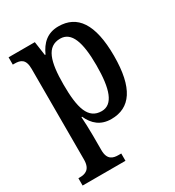

<svg xmlns="http://www.w3.org/2000/svg" viewBox="-187 -656 912 1001"><g transform="rotate(-30 269.5 -155.0)"><path d="M14 236H272V192H256C224 192 191 184 191 125V38C191 -2 189 -45 187 -76H191C215 -23 254 11 318 11C432 11 494 -75 494 -268C494 -461 432 -546 319 -546C252 -546 213 -508 188 -452H184L172 -536H14V-492H24C60 -492 88 -483 88 -424V122C88 183 54 192 22 192H14ZM295 -50C214 -50 191 -128 191 -270C191 -407 214 -486 295 -486C363 -486 390 -411 390 -271C390 -129 363 -50 295 -50Z"/></g></svg>

Font: Noto Serif Bengali Condensed Medium
Style: Regular
Weight: 500
Width: 3
Designer: Juan Bruce, Universal Thirst, Indian Type Foundry and the Monotype Design Team.
Foundry: Monotype Imaging Inc.
Version: Version 2.003